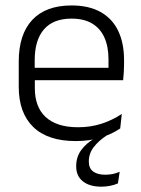

<svg xmlns="http://www.w3.org/2000/svg" viewBox="-20 -520 531 722"><path d="M361 182Q317 182 291.8 162Q266.5 142 266.5 105.5V105Q266.5 70 285.5 44.2Q304.5 18.5 335.5 0.5V-4.5L381 -16V-10.5Q350 10 332 33.8Q314 57.5 314 87V87.5Q314 113 330.5 125Q347 137 375.5 137Q390 137 403 134.5Q416 132 430 126L423.5 169.5Q412 175 395.2 178.5Q378.5 182 361 182ZM265 10.5Q159.5 10.5 105 -42.5Q50.5 -95.5 50.5 -193.5V-288.5Q50.5 -390.5 101.2 -445Q152 -499.5 249 -499.5Q314 -499.5 358 -475Q402 -450.5 424.2 -404.5Q446.5 -358.5 446.5 -294V-276.5Q446.5 -262 445.5 -247.5Q444.5 -233 443 -218.5H387Q388 -240.5 388 -260.2Q388 -280 388 -296.5Q388 -345.5 372.2 -379.8Q356.5 -414 325.8 -432Q295 -450 249 -450Q180.5 -450 145.5 -409.8Q110.5 -369.5 110.5 -293.5V-246L111 -238V-187.5Q111 -154 120.8 -127Q130.5 -100 150.8 -80.8Q171 -61.5 201.8 -51.5Q232.5 -41.5 273.5 -41.5Q321 -41.5 361.8 -54.8Q402.5 -68 438 -91.5L432 -37Q401 -15.5 358.5 -2.5Q316 10.5 265 10.5ZM82 -218.5V-265H429.5V-218.5Z"/></svg>

Font: Anek Latin Light
Style: Regular
Weight: 300
Designer: Yesha Goshar
Foundry: Ek Type
Version: Version 1.003